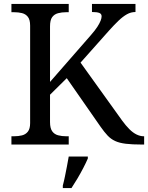

<svg xmlns="http://www.w3.org/2000/svg" viewBox="-20 -734 752 975"><path d="M38 0V-42H51Q73 -42 91.5 -46.5Q110 -51 121.5 -65.5Q133 -80 133 -109V-604Q133 -634 121.5 -648.5Q110 -663 91.5 -667.5Q73 -672 51 -672H38V-714H329V-672H316Q294 -672 275 -667Q256 -662 245 -647Q234 -632 234 -600V-318L441 -555Q463 -580 474.5 -598Q486 -616 491 -629Q496 -642 496 -651Q496 -664 484 -668.5Q472 -673 447 -673V-714H668V-673Q645 -673 624.5 -661.5Q604 -650 582 -629Q560 -608 534 -579L389 -416L600 -122Q619 -96 637 -78Q655 -60 673.5 -51Q692 -42 710 -42H712V0H701Q651 0 618.5 -4Q586 -8 564.5 -18Q543 -28 526.5 -45.5Q510 -63 491 -90L319 -337L234 -253V-114Q234 -83 245 -67.5Q256 -52 275 -47Q294 -42 316 -42H329V0ZM299 208Q305 186 310 161Q315 136 320 110.5Q325 85 329 61H426V71Q417 92 403 119Q389 146 373 173Q357 200 343 221H299Z"/></svg>

Font: Noto Serif Gurmukhi
Style: Regular
Weight: 400
Designer: Vaibhav Singh and the Monotype Design Team
Foundry: Monotype Imaging Inc.
Version: Version 2.003